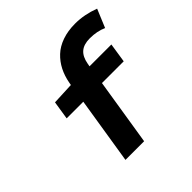

<svg xmlns="http://www.w3.org/2000/svg" viewBox="-186 -902 1069 1069"><g transform="rotate(-45 348.5 -367.5)"><path d="M212.9 0 275.9 -395H145L162.1 -503.9L293 -509.8L295.9 -525.9Q304.2 -570.8 323.2 -608.2Q342.3 -645.5 372.8 -674.3Q403.3 -703.1 448.7 -719Q494.1 -734.9 550.8 -734.9Q623 -734.9 696.8 -707L651.9 -599.1Q607.9 -619.1 550.8 -619.1Q503.4 -619.1 477.3 -596.7Q451.2 -574.2 442.9 -526.9L439.9 -509.8H611.8L594.2 -395H422.9L359.9 0Z"/></g></svg>

Font: Office Code Pro Bold Italic
Style: Regular
Weight: 700
Italic angle: -9°
Designer: Nathan Rutzky & Paul D. Hunt
Foundry: Adobe Systems Incorporated
Version: Version 1.004;PS 001.004;hotconv 1.0.70;makeotf.lib2.5.58329